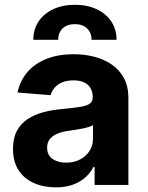

<svg xmlns="http://www.w3.org/2000/svg" viewBox="-20 -782 624 812"><path d="M216.2 10.4Q164.2 10.4 123 -8Q81.8 -26.3 58.4 -62.4Q35 -98.5 35 -152.3Q35 -198 51.5 -228.7Q68 -259.4 96.8 -278.3Q125.6 -297.2 162.4 -307.1Q199.1 -317 239.8 -320.7Q287.3 -325.3 316.4 -329.6Q345.4 -333.9 358.7 -342.9Q372.1 -352 372.1 -369.3V-371.7Q372.1 -394.2 362.5 -410Q352.9 -425.7 334.8 -433.9Q316.7 -442.2 291 -442.2Q263.9 -442.2 244 -434.1Q224.1 -426 211.6 -411.9Q199.1 -397.8 193.9 -379.5L54.1 -390.8Q64.7 -440.6 95.9 -477Q127.1 -513.3 176.7 -533Q226.3 -552.7 291.6 -552.7Q337 -552.7 378.5 -542.1Q420 -531.4 452.6 -509.1Q485.3 -486.7 504.2 -451.7Q523 -416.7 523 -368.2V0H380.1V-76H375.4Q362.1 -50.5 340.2 -31.1Q318.3 -11.7 287.5 -0.7Q256.7 10.4 216.2 10.4ZM259.4 -94.1Q292.8 -94.1 318.4 -107.5Q344 -120.9 358.6 -143.7Q373.2 -166.5 373.2 -194.9V-252.7Q366.4 -248.4 353.9 -244.6Q341.4 -240.8 326 -237.8Q310.6 -234.8 295.6 -232.5Q280.5 -230.3 268.2 -228.5Q241.3 -224.7 221.3 -216.1Q201.4 -207.4 190.3 -193.1Q179.3 -178.8 179.3 -157.4Q179.3 -126.3 201.8 -110.2Q224.3 -94.1 259.4 -94.1ZM120.9 -613.7Q120.9 -657.9 143.1 -691.2Q165.3 -724.4 205 -743.1Q244.6 -761.7 296.9 -761.7Q349.3 -761.7 388.9 -743.1Q428.4 -724.4 450.6 -691.2Q472.9 -657.9 472.9 -613.7H367.2Q367.2 -643.9 348.1 -661.9Q329.1 -679.9 296.9 -679.9Q264.1 -679.9 245 -661.9Q226 -643.9 226 -613.7Z"/></svg>

Font: Inter
Style: Regular
Weight: 400
Designer: Rasmus Andersson
Foundry: rsms
Version: Version 4.000;git-8c9346024